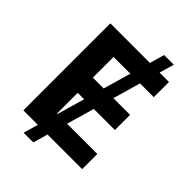

<svg xmlns="http://www.w3.org/2000/svg" viewBox="-261 -931 1135 1135"><g transform="rotate(45 306.5 -364.0)"><path d="M63.2 0H184.3L157.7 92.3H238.6L265.3 0H554.7V-126.8H301.8L351.9 -300.4H528.1V-427.2H388.5L438.2 -600.5H553.3V-727.3H474.8L501.4 -819.6H420.5L393.8 -727.3H63.2ZM217 -427.2V-600.5H357.2L307.5 -427.2ZM271 -300.4 220.9 -126.8H217V-300.4Z"/></g></svg>

Font: Inter-Hewn
Style: Bold
Weight: 700
Designer: Rasmus Andersson
Foundry: rsms
Version: Version 3.012;git-f93a4a705